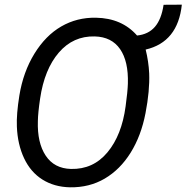

<svg xmlns="http://www.w3.org/2000/svg" viewBox="-20 -797 803 827"><path d="M281.2 9.8Q213.4 8.3 162.6 -23.7Q111.8 -55.7 83.7 -115.5Q55.7 -175.3 52.7 -251.5Q50.3 -304.7 63.5 -386.2Q80.1 -487.3 128.2 -565.7Q176.3 -644 243.9 -683.1Q311.5 -722.2 393.1 -720.7Q504.9 -718.8 570.3 -644Q619.1 -648.9 647.2 -681.4Q675.3 -713.9 684.6 -776.4L763.2 -776.9Q746.1 -615.7 607.4 -583.5Q620.1 -532.2 622.6 -481Q625.5 -406.7 606.7 -309.3Q587.9 -211.9 542.7 -139.4Q497.6 -66.9 431.2 -27.8Q364.7 11.2 281.2 9.8ZM530.8 -437Q533.7 -532.7 497.3 -585.4Q460.9 -638.2 388.2 -640.1Q295.4 -642.6 233.4 -570.6Q171.4 -498.5 152.8 -372.6Q143.6 -310.5 143.1 -275.4Q140.1 -182.1 176.8 -126.7Q213.4 -71.3 285.6 -69.3Q381.3 -66.9 442.9 -140.9Q504.4 -214.8 521 -338.9Q529.8 -402.8 530.8 -437Z"/></svg>

Font: Roboto
Style: Italic
Weight: 400
Italic angle: -12°
Designer: Google
Version: Version 2.134; 2016; ttfautohint (v1.6)